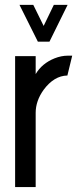

<svg xmlns="http://www.w3.org/2000/svg" viewBox="-20 -755 326 775"><path d="M58.6 -735.4H114.3L156.2 -650.4L197.3 -735.4H252.9L179.7 -586.9H132.8ZM41 0V-528.3H124V-456.1Q149.4 -499 200.2 -519.5Q227.5 -530.3 253.9 -530.3H271.5L252 -450.2Q198.2 -449.2 156.2 -392.6Q124 -347.7 124 -299.8V0Z"/></svg>

Font: Post No Bills Jaffna SemiBold
Style: Regular
Weight: 600
Designer: Kosala Senevirathne, Siva Puranthara, Lasantha Premarathna, Tharique Azeez
Foundry: Mooniak
Version: Version 1.220 ; ttfautohint (v1.6)